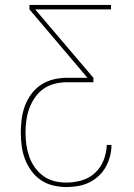

<svg xmlns="http://www.w3.org/2000/svg" viewBox="-20 -755 540 775"><path d="M248 0Q221 0 194 -6.5Q167 -13 145 -28Q123 -43 106.5 -65.5Q90 -88 80.5 -113.5Q71 -139 67.5 -166Q64 -193 64 -220Q64 -247 67.5 -274.5Q71 -302 80.5 -327.5Q90 -353 106.5 -375.5Q123 -398 146 -413Q169 -428 196 -434.5Q223 -441 250 -441H333L99 -717V-735H428V-717H122L357 -441V-423H250Q225 -423 201 -417Q177 -411 156.5 -397Q136 -383 121.5 -362Q107 -341 98.5 -318Q90 -295 86.5 -270Q83 -245 83 -220Q83 -220 83 -220Q83 -220 83 -220Q83 -195 86.5 -170.5Q90 -146 98 -123Q106 -100 120.5 -79.5Q135 -59 155 -44.5Q175 -30 199 -24Q223 -18 248 -18Q279 -18 310 -27Q341 -36 364 -57.5Q387 -79 398.5 -109Q410 -139 411 -170H430Q430 -147 424 -124Q418 -101 406.5 -80.5Q395 -60 377.5 -44Q360 -28 339 -18Q318 -8 294.5 -4Q271 0 248 0Z"/></svg>

Font: Iosevka SS04 Thin
Style: Regular
Weight: 100
Monospace: yes
Designer: Belleve Invis
Foundry: Belleve Invis
Version: Version 19.0.0; ttfautohint (v1.8.4)